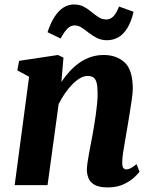

<svg xmlns="http://www.w3.org/2000/svg" viewBox="-20 -808 662 838"><path d="M248 -450.5Q265 -476 285 -497.5Q305 -519 328 -535Q351 -551 377.2 -559.5Q403.5 -568 432.5 -568Q488.5 -568 524 -535.5Q559.5 -503 559.5 -420.5Q559.5 -404.5 555.2 -373.5Q551 -342.5 545.2 -308.2Q539.5 -274 535 -247Q531 -222 526 -194.5Q521 -167 517.2 -141.5Q513.5 -116 513.5 -97.5Q513.5 -79.5 519 -74Q524.5 -68.5 531 -68.5Q539.5 -68.5 549.5 -73.5Q559.5 -78.5 576 -91.5L589 -58.5Q584.5 -51.5 567 -34.8Q549.5 -18 520.2 -4Q491 10 450 10Q411.5 10 392 -1.8Q372.5 -13.5 365.8 -31.5Q359 -49.5 359 -68.5Q359.5 -80.5 361.8 -97.2Q364 -114 367.8 -134Q371.5 -154 375.5 -175.5Q379.5 -197 383.5 -217Q387 -237 391 -261Q395 -285 398.5 -310Q402 -335 404.2 -359.5Q406.5 -384 406 -405.5Q405.5 -434 401 -449.2Q396.5 -464.5 387 -470.5Q377.5 -476.5 362 -476.5Q346.5 -476.5 329.5 -466.8Q312.5 -457 296 -440.2Q279.5 -423.5 264 -401.2Q248.5 -379 236 -354L187.5 0H44L107 -473L55.5 -501L63.5 -542.5L233 -568L257 -556.5ZM187.5 -667.5Q201 -708.5 218.5 -735.2Q236 -762 257.2 -775.2Q278.5 -788.5 302 -788.5Q327.5 -788.5 346 -778.5Q364.5 -768.5 379.8 -755.5Q395 -742.5 410.5 -732.8Q426 -723 445 -723Q460 -723 473.5 -735.2Q487 -747.5 499.5 -779.5L563 -756.5Q552.5 -712 535.2 -684.5Q518 -657 495.8 -644.8Q473.5 -632.5 447 -632.5Q422.5 -632.5 403 -642.2Q383.5 -652 367.5 -664.8Q351.5 -677.5 336.8 -687.2Q322 -697 306 -697Q288 -697 274 -682.8Q260 -668.5 244.5 -640Z"/></svg>

Font: Merriweather Light 18pt ExtraBold
Style: Italic
Weight: 800
Italic angle: -7.8°
Version: Version 2.101